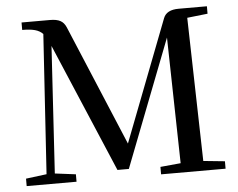

<svg xmlns="http://www.w3.org/2000/svg" viewBox="-49 -721 966 779"><g transform="rotate(-5 434.0 -331.5)"><path d="M28.8 0V-30.3L113.3 -41L149.9 -608.9Q137.2 -622.1 117.7 -627.4Q98.1 -632.8 65.9 -632.8V-663.1H182.1Q208.5 -663.1 223.6 -655Q238.8 -647 247.1 -627.4L453.1 -136.2L643.6 -630.4Q656.2 -663.1 705.6 -663.1H820.8V-632.8L737.3 -623.5L751.5 -39.1L838.9 -30.3V0H576.2V-30.3L659.2 -38.1L648.4 -550.8L447.8 -33.2H401.4L178.7 -557.6L147 -41L231.9 -30.3V0Z"/></g></svg>

Font: Elstob 10pt
Style: Regular
Weight: 400
Designer: Peter S. Baker
Version: Version 1.015